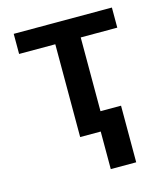

<svg xmlns="http://www.w3.org/2000/svg" viewBox="-106 -610 751 868"><g transform="rotate(-15 269.0 -176.0)"><path d="M498.9 -528.4V-434.3H327.8V0H208.8V-434.3H39.4V-528.4ZM424 -89.1V175.8H305V-89.1Z"/></g></svg>

Font: Interface Medium
Style: Regular
Weight: 500
Designer: Rasmus Andersson
Foundry: rsms
Version: Version 1.8